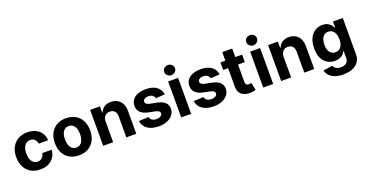

<svg xmlns="http://www.w3.org/2000/svg" viewBox="-38 -1648 5239 2742"><g transform="rotate(-20 2581.0 -276.5)"><path d="M306.6 10.5Q222.9 10.5 162.7 -25.2Q102.6 -61 70.6 -124.4Q38.5 -187.7 38.5 -270.7Q38.5 -354.5 70.8 -417.9Q103.2 -481.3 163.3 -517Q223.4 -552.7 306.2 -552.7Q377.6 -552.7 431.2 -526.8Q484.9 -500.9 516 -454Q547.2 -407 550.2 -343.8H407.6Q403.6 -371 390.8 -391.5Q378 -412 357.2 -423.4Q336.4 -434.8 308.4 -434.8Q273.3 -434.8 247.3 -415.8Q221.2 -396.9 206.7 -360.5Q192.2 -324.2 192.2 -272.5Q192.2 -220.6 206.5 -183.6Q220.8 -146.6 247 -127Q273.1 -107.4 308.4 -107.4Q347.5 -107.4 374.3 -132Q401.1 -156.6 407.6 -200.2H550.2Q546.9 -137.5 516.5 -90Q486 -42.5 432.8 -16Q379.5 10.5 306.6 10.5Z M894 10.5Q811.2 10.5 751 -24.8Q690.8 -60.1 658.3 -123.4Q625.9 -186.7 625.9 -270.7Q625.9 -355.3 658.3 -418.7Q690.8 -482.1 751 -517.4Q811.2 -552.7 894 -552.7Q977.1 -552.7 1037.3 -517.4Q1097.5 -482.1 1130 -418.7Q1162.6 -355.3 1162.6 -270.7Q1162.6 -186.7 1130 -123.4Q1097.5 -60.1 1037.3 -24.8Q977.1 10.5 894 10.5ZM894.6 -107.4Q932.5 -107.4 957.8 -128.6Q983.1 -149.8 996 -187Q1008.9 -224.1 1008.9 -271.3Q1008.9 -319.1 996 -356Q983.1 -392.8 957.8 -413.8Q932.5 -434.8 894.6 -434.8Q856.6 -434.8 831 -413.8Q805.4 -392.8 792.5 -356Q779.6 -319.1 779.6 -271.3Q779.6 -224.1 792.5 -187Q805.4 -149.8 831 -128.6Q856.6 -107.4 894.6 -107.4Z M1412.9 -315.2V0H1261.9V-545.9H1410.5V-448.8H1416Q1434.5 -497 1474.9 -524.9Q1515.2 -552.7 1576.4 -552.7Q1633.3 -552.7 1675.5 -527.9Q1717.8 -503.1 1741.1 -457Q1764.5 -410.9 1764.5 -347.3V0H1613.5V-320.3Q1613.5 -370.2 1587.7 -398.7Q1561.9 -427.1 1516.4 -427.1Q1486 -427.1 1462.6 -413.8Q1439.3 -400.5 1426.1 -375.6Q1412.9 -350.8 1412.9 -315.2Z M2339.1 -390 2201.2 -381.8Q2195.7 -407.9 2172.2 -426.6Q2148.7 -445.3 2109.4 -445.3Q2074.2 -445.3 2050.4 -430.6Q2026.6 -415.9 2026.6 -391.8Q2026.6 -372 2041.9 -358.1Q2057.3 -344.2 2095.1 -336.3L2194.3 -316.8Q2273.5 -301 2312.6 -264.6Q2351.8 -228.3 2351.8 -169.3Q2351.8 -115.4 2320.5 -75Q2289.3 -34.5 2234.5 -12Q2179.8 10.5 2109 10.5Q2036.6 10.5 1983.8 -9.9Q1931.1 -30.4 1899.9 -68.1Q1868.7 -105.9 1861.5 -157.8L2009.8 -165.6Q2016.9 -132.5 2042.9 -115.4Q2068.8 -98.2 2109.2 -98.2Q2148.8 -98.2 2173.3 -113.9Q2197.9 -129.5 2197.9 -153.3Q2197.9 -174.2 2180.8 -187.5Q2163.7 -200.8 2127.9 -208.2L2033.6 -227.3Q1953.7 -243.7 1914.7 -282.7Q1875.8 -321.7 1875.8 -382.8Q1875.8 -435.6 1904.5 -473.6Q1933.3 -511.6 1985.3 -532.2Q2037.3 -552.7 2107 -552.7Q2175.9 -552.7 2225.3 -532.9Q2274.8 -513 2303.8 -476.6Q2332.8 -440.2 2339.1 -390Z M2447.5 0V-545.9H2598.4V0ZM2522.9 -615.6Q2489.1 -615.6 2465 -638.1Q2441 -660.5 2441 -692.2Q2441 -724.1 2465 -746.4Q2489.1 -768.8 2522.9 -768.8Q2556.6 -768.8 2580.7 -746.4Q2604.7 -724.1 2604.7 -692.3Q2604.7 -660.5 2580.7 -638.1Q2556.6 -615.6 2522.9 -615.6Z M3173 -390 3035.2 -381.8Q3029.7 -407.9 3006.2 -426.6Q2982.7 -445.3 2943.4 -445.3Q2908.2 -445.3 2884.4 -430.6Q2860.5 -415.9 2860.5 -391.8Q2860.5 -372 2875.9 -358.1Q2891.3 -344.2 2929.1 -336.3L3028.3 -316.8Q3107.5 -301 3146.6 -264.6Q3185.7 -228.3 3185.7 -169.3Q3185.7 -115.4 3154.5 -75Q3123.2 -34.5 3068.5 -12Q3013.8 10.5 2943 10.5Q2870.6 10.5 2817.8 -9.9Q2765 -30.4 2733.8 -68.1Q2702.6 -105.9 2695.5 -157.8L2843.8 -165.6Q2850.9 -132.5 2876.9 -115.4Q2902.8 -98.2 2943.2 -98.2Q2982.8 -98.2 3007.3 -113.9Q3031.8 -129.5 3031.8 -153.3Q3031.8 -174.2 3014.7 -187.5Q2997.7 -200.8 2961.9 -208.2L2867.6 -227.3Q2787.7 -243.7 2748.7 -282.7Q2709.8 -321.7 2709.8 -382.8Q2709.8 -435.6 2738.5 -473.6Q2767.3 -511.6 2819.3 -532.2Q2871.3 -552.7 2941 -552.7Q3009.9 -552.7 3059.3 -532.9Q3108.8 -513 3137.8 -476.6Q3166.8 -440.2 3173 -390Z M3571.1 -545.9V-431.8H3242.6V-545.9ZM3317 -675.8H3468V-168Q3468 -140.7 3480.3 -127.7Q3492.6 -114.6 3519.5 -114.6Q3528.1 -114.6 3538.9 -116.2Q3549.7 -117.8 3557.2 -119.7L3581.2 -6.4Q3556.3 0.9 3533.2 4.3Q3510.1 7.7 3487.4 7.7Q3406 7.7 3361.5 -33.1Q3317 -73.9 3317 -147.9Z M3694 0V-545.9H3845V0ZM3769.4 -615.6Q3735.6 -615.6 3711.6 -638.1Q3687.6 -660.5 3687.6 -692.2Q3687.6 -724.1 3711.6 -746.4Q3735.6 -768.8 3769.4 -768.8Q3803.2 -768.8 3827.2 -746.4Q3851.3 -724.1 3851.3 -692.3Q3851.3 -660.5 3827.2 -638.1Q3803.2 -615.6 3769.4 -615.6Z M4117.5 -315.2V0H3966.5V-545.9H4115.1V-448.8H4120.6Q4139.1 -497 4179.4 -524.9Q4219.8 -552.7 4281 -552.7Q4337.9 -552.7 4380.1 -527.9Q4422.4 -503.1 4445.7 -457Q4469 -410.9 4469 -347.3V0H4318.1V-320.3Q4318.1 -370.2 4292.3 -398.7Q4266.5 -427.1 4221 -427.1Q4190.6 -427.1 4167.2 -413.8Q4143.8 -400.5 4130.7 -375.6Q4117.5 -350.8 4117.5 -315.2Z M4834.9 215.8Q4761.4 215.8 4708.9 195.8Q4656.4 175.7 4625.6 141.2Q4594.7 106.6 4585.8 63.7L4725.5 44.9Q4731.7 61.5 4745.5 75.7Q4759.3 89.8 4782.2 98.4Q4805.2 107 4838.4 107Q4887.6 107 4919.8 83.2Q4952.1 59.4 4952.1 3.3V-96.5H4945.4Q4935.7 -74.2 4915.7 -53.8Q4895.6 -33.4 4864.6 -20.5Q4833.5 -7.6 4789.7 -7.6Q4728.5 -7.6 4678.3 -36.4Q4628.1 -65.1 4598.2 -124.1Q4568.3 -183.1 4568.3 -273.6Q4568.3 -366.7 4598.7 -428.7Q4629.1 -490.6 4679.5 -521.7Q4729.9 -552.7 4789.9 -552.7Q4835.5 -552.7 4866.6 -537.4Q4897.7 -522 4917.1 -499Q4936.6 -476.1 4946.8 -453.7H4952.6V-545.9H5101.3V5.7Q5101.3 75.1 5067.1 121.9Q5033 168.8 4972.9 192.3Q4912.9 215.8 4834.9 215.8ZM4837.8 -121.5Q4892.4 -121.5 4922.4 -162.1Q4952.4 -202.6 4952.4 -274.4Q4952.4 -322.4 4939.1 -357.8Q4925.8 -393.2 4900.2 -412.8Q4874.7 -432.4 4837.8 -432.4Q4800.4 -432.4 4774.8 -412.2Q4749.2 -392 4736.2 -356.4Q4723.1 -320.8 4723.1 -274.4Q4723.1 -227.7 4736.3 -193.3Q4749.4 -158.8 4775.1 -140.1Q4800.8 -121.5 4837.8 -121.5Z"/></g></svg>

Font: GitLab Sans
Style: Regular
Weight: 400
Designer: Rasmus Andersson
Foundry: Modifications by GitLab B.V., manufactured by rsms
Version: Version 4.000;git-c8fb6b7